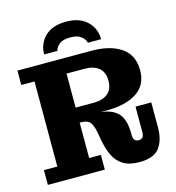

<svg xmlns="http://www.w3.org/2000/svg" viewBox="-127 -989 1012 1107"><g transform="rotate(-15 379.0 -436.0)"><path d="M24 0V-88H104V-596H25V-682H294V-88H364V0ZM569 10Q510 10 473.5 -12Q437 -34 417.5 -74Q398 -114 388 -168L380 -213Q372 -259 356.5 -279Q341 -299 305 -299H294V-329H386Q476 -329 520.5 -292Q565 -255 565 -162V-153Q565 -132 574 -122.5Q583 -113 597 -113Q612 -113 620.5 -122.5Q629 -132 629 -153V-305H723V-155Q723 -80 689 -35Q655 10 569 10ZM294 -299V-389H402Q455 -389 486 -414Q517 -439 517 -490Q517 -542 486 -567Q455 -592 402 -592H294V-682H468Q577 -682 643 -637.5Q709 -593 709 -501Q709 -413 643 -370Q577 -327 468 -327H371L343 -299ZM198 -732Q198 -796 242 -839Q286 -882 368 -882Q449 -882 493.5 -839Q538 -796 538 -732H459Q455 -752 433.5 -770Q412 -788 368 -788Q323 -788 302 -770Q281 -752 277 -732Z"/></g></svg>

Font: Montagu Slab 144pt
Style: Bold
Weight: 700
Designer: Florian Karsten
Foundry: Florian Karsten
Version: Version 1.000